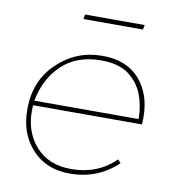

<svg xmlns="http://www.w3.org/2000/svg" viewBox="-77 -746 747 816"><g transform="rotate(10 296.0 -338.5)"><path d="M478 -657H221L225 -677H482ZM278 0Q175 0 114 -67Q83.5 -100.5 68.2 -142.2Q53 -184 53 -239Q53 -363 135.5 -440Q216 -517 329 -517Q433 -517 489 -453.5Q545 -390 545 -289L544 -259H74L73 -235Q73 -142 128 -81Q183 -20 280 -20Q394 -20 470 -95L483 -81Q398 0 278 0ZM526 -279Q526 -335.5 506.8 -385.2Q487.5 -435 443 -467Q399 -497 327 -497Q222 -497 158 -436.5Q94 -376 76 -279Z"/></g></svg>

Font: Argentum Sans Thin
Style: Italic
Weight: 100
Italic angle: -11°
Designer: Julieta Ulanovsky (font), Cristiano Sobral (main changes and remaster)
Foundry: Julieta Ulanovsky (font), Cristiano Sobral (main changes and remaster)
Version: Version 2.007;June 15, 2022;FontCreator 14.0.0.2814 64-bit; 